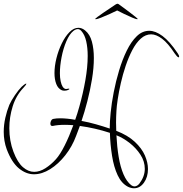

<svg xmlns="http://www.w3.org/2000/svg" viewBox="-25 -843 980 1029"><path d="M693 166Q686 166 677.5 164Q669 162 661 158Q626 140 605.5 96Q585 52 575.5 -8Q566 -68 564 -131Q484 -157 403 -168L383 -115Q362 -58 325 -11Q288 36 244 63.5Q200 91 157 91Q115 91 76.5 59.5Q38 28 11 -43Q3 -65 -1 -88.5Q-5 -112 -5 -136Q-5 -174 3.5 -211.5Q12 -249 25 -281Q36 -305 55 -333Q74 -361 91 -378Q96 -383 104 -389Q112 -395 115 -395Q116 -395 116 -394Q116 -389 101 -373Q61 -331 43 -273Q25 -215 25 -156Q25 -88 47 -30Q69 28 98 53Q127 78 158 78Q188 78 218.5 58.5Q249 39 275 10Q298 -16 322 -64Q346 -112 368 -172Q356 -173 345 -173.5Q334 -174 323 -174Q284 -174 258 -168H255Q245 -168 245 -181Q245 -189 249.5 -197Q254 -205 262 -206Q277 -209 298 -209Q315 -209 335.5 -207Q356 -205 378 -201Q384 -218 389.5 -235.5Q395 -253 400 -271Q420 -342 432.5 -413Q445 -484 445 -543Q445 -587 437 -622Q429 -657 411 -677Q402 -687 392 -687Q381 -687 368 -677Q347 -660 330.5 -621.5Q314 -583 305 -536.5Q296 -490 296 -450Q296 -427 300 -408Q304 -389 311 -378Q316 -371 320.5 -368.5Q325 -366 329 -366Q333 -366 336.5 -367Q340 -368 342 -368Q347 -368 347 -366Q347 -364 339 -360.5Q331 -357 321 -357Q317 -357 313.5 -357.5Q310 -358 307 -359Q286 -368 276.5 -393Q267 -418 267 -451Q267 -489 277.5 -531Q288 -573 306 -610Q324 -647 347 -670.5Q370 -694 395 -694Q414 -694 431 -680Q457 -659 467.5 -620Q478 -581 478 -532Q478 -479 468 -418.5Q458 -358 443 -300Q428 -242 412 -195Q450 -188 489 -177Q528 -166 563 -154Q563 -188 568 -239Q573 -290 584.5 -349Q596 -408 613.5 -466Q631 -524 654.5 -572Q678 -620 708 -649Q738 -678 775 -678Q808 -678 846 -650Q884 -622 927 -558Q935 -547 935 -539Q935 -534 929 -537Q923 -540 911 -557Q875 -612 843.5 -635.5Q812 -659 785 -659Q755 -659 729.5 -636Q704 -613 684 -574.5Q664 -536 648.5 -490Q633 -444 622.5 -397.5Q612 -351 606 -311.5Q600 -272 599 -248Q598 -232 597.5 -216.5Q597 -201 597 -186Q597 -175 597.5 -164Q598 -153 598 -142Q660 -118 697.5 -83Q735 -48 751.5 -10Q768 28 768 63Q768 106 746.5 136Q725 166 693 166ZM695 156Q710 156 722 141Q751 103 751 62Q751 22 728 -13.5Q705 -49 670 -76.5Q635 -104 599 -118Q602 -57 611 -2.5Q620 52 637 91.5Q654 131 679 150Q688 156 695 156ZM489 -740Q485 -740 485 -742Q485 -743 497.5 -752.5Q510 -762 528.5 -774.5Q547 -787 565 -799Q583 -811 593 -818Q601 -823 605 -823Q609 -823 616 -817Q626 -810 642 -798Q658 -786 674.5 -773.5Q691 -761 702 -752Q713 -743 713 -742Q713 -740 710 -740Q704 -740 684 -748.5Q664 -757 641 -768Q618 -779 603 -787Q589 -780 564 -768.5Q539 -757 517 -748.5Q495 -740 489 -740Z"/></svg>

Font: Inspiration
Style: Regular
Weight: 400
Designer: Robert E. Leuschke
Foundry: Robert E. Leuschke
Version: Version 2.010; ttfautohint (v1.8.3)